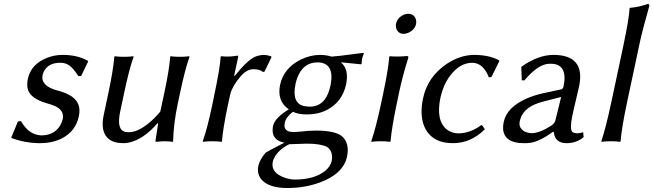

<svg xmlns="http://www.w3.org/2000/svg" viewBox="-20 -718 3321 976"><path d="M71.3 -101.1 86.9 -102.1Q126 -32.7 189.5 -29.8Q255.9 -29.8 286.1 -80.6Q294.9 -96.2 298.8 -112.8Q308.1 -157.2 257.8 -179.7Q242.2 -186.5 215.3 -193.8Q135.7 -217.3 121.6 -263.2Q115.2 -287.1 121.6 -316.9Q137.7 -393.1 221.2 -424.8Q258.8 -439 298.3 -439Q372.1 -439 424.3 -410.2Q426.3 -409.2 426.8 -409.2L428.2 -405.8L392.6 -332L378.4 -331.1Q350.1 -375 328.1 -388.2Q309.1 -399.4 285.6 -398.9Q226.6 -398.9 203.6 -356Q198.7 -346.2 196.3 -335.9Q186 -280.3 272.9 -257.8Q380.9 -230.5 383.8 -159.7Q384.3 -144 380.9 -127Q364.7 -50.3 293 -13.7Q245.6 9.8 181.6 9.8Q106.9 9.3 36.6 -17.1Z M780.8 -91.8Q709.5 -9.3 635.3 6.8Q620.6 9.8 607.9 9.8Q510.3 9.8 502.4 -75.2Q500.5 -100.6 506.3 -128.9L531.7 -249Q556.2 -365.2 561 -429.2L564 -432.1Q581.5 -429.2 610.4 -429.2Q639.2 -429.2 657.7 -432.1L659.2 -429.2Q637.2 -368.7 611.8 -249L590.8 -149.9Q571.3 -57.1 617.7 -47.4Q626 -45.9 635.7 -45.9Q690.4 -45.9 763.2 -116.2Q780.8 -133.8 794.9 -150.9L815.9 -249Q840.3 -363.3 845.2 -429.2L847.7 -432.1Q865.2 -429.2 894 -429.2Q922.9 -429.2 941.9 -432.1L943.4 -429.2Q921.4 -368.7 896 -249L883.8 -191.9Q862.3 -91.3 859.9 0L857.4 2.9Q838.4 0 813.5 0Q800.8 0 778.3 2.9Q769.5 2.9 770 0L783.7 -88.9Z M1170.4 -334 1173.3 -332Q1236.8 -412.1 1277.3 -429.7Q1298.8 -438.5 1322.8 -439Q1336.9 -438.5 1357.4 -432.1L1360.4 -428.2L1324.7 -354L1316.4 -352.1Q1303.2 -365.7 1267.6 -366.2Q1233.9 -365.2 1204.1 -331.1Q1161.6 -281.7 1150.9 -240.7Q1149.9 -235.8 1148.9 -231.9L1137.7 -180.2Q1113.8 -67.9 1108.4 0L1106 2.9Q1088.4 0 1059.6 0Q1030.8 0 1012.2 2.9L1010.7 0Q1033.2 -63 1058.1 -180.2L1069.3 -234.9Q1098.6 -373 1101.6 -429.2L1104.5 -432.1Q1147.5 -427.7 1186 -435.1Q1191.9 -435.1 1190.4 -427.2Q1189.9 -425.8 1189.9 -424.8Z M1366.7 104Q1355 159.7 1426.8 185.1Q1454.6 194.8 1478 194.8Q1578.1 194.8 1633.8 149.9Q1659.7 127.9 1666 101.1Q1675.3 52.2 1642.6 28.8Q1609.4 12.2 1540 12.2Q1534.7 12.2 1510.3 13.2Q1467.8 15.1 1450.2 15.1Q1397.5 41 1374.5 83.5Q1368.7 94.7 1366.7 104ZM1739.3 -289.1Q1720.2 -200.2 1642.1 -159.2Q1596.7 -136.2 1540.5 -136.2Q1493.2 -136.7 1469.2 -149.9Q1434.1 -123.5 1427.7 -94.2Q1418.5 -51.3 1461.9 -47.4Q1468.3 -46.9 1475.6 -46.9Q1478.5 -46.9 1504.9 -48.8Q1543.9 -53.7 1588.9 -54.2Q1690.9 -53.7 1723.1 -21Q1757.3 14.6 1744.1 78.1Q1725.6 165.5 1605 210Q1528.3 237.8 1440.9 237.8Q1345.2 237.8 1307.6 192.9Q1285.2 164.1 1293.5 124Q1300.8 92.8 1330.1 58.1Q1344.2 48.8 1422.9 8.8Q1424.8 7.8 1425.8 7.3Q1360.4 -4.4 1366.2 -66.4Q1367.2 -73.2 1368.2 -79.1Q1377.9 -119.6 1448.2 -162.1Q1386.7 -204.1 1403.8 -287.1Q1421.9 -371.1 1507.8 -414.6Q1556.6 -438.5 1606 -439Q1640.1 -438.5 1665.5 -430.2Q1693.8 -431.6 1798.8 -445.8Q1814.5 -447.8 1827.1 -449.2L1829.6 -445.8Q1823.7 -431.6 1820.8 -419.9Q1818.4 -406.7 1818.4 -394L1814.9 -391.1Q1723.1 -400.9 1712.4 -401.4Q1755.4 -366.7 1739.3 -289.1ZM1660.2 -284.2Q1683.1 -399.9 1593.8 -400.9Q1521 -400.9 1491.2 -322.3Q1485.8 -307.6 1482.4 -292Q1460.9 -190.9 1528.8 -178.2Q1540.5 -176.3 1554.2 -175.8Q1631.8 -175.8 1656.2 -268.1Q1658.7 -276.4 1660.2 -284.2Z M1993.2 -597.2Q1999.5 -627.4 2031.2 -642.6Q2043 -647.9 2054.7 -647.9Q2084 -647.9 2093.8 -621.1Q2097.2 -608.9 2095.2 -597.2Q2088.9 -566.9 2056.6 -551.8Q2044.4 -546.4 2033.2 -545.9Q2003.9 -545.9 1994.6 -573.2Q1990.7 -585.4 1993.2 -597.2ZM1926.3 -234.9Q1954.6 -367.7 1958.5 -429.2L1960.9 -432.1Q2002.9 -428.7 2048.3 -433.1Q2055.7 -433.1 2055.7 -429.2Q2055.7 -426.3 2055.2 -422.9Q2027.8 -337.4 2009.3 -251L1994.6 -180.2Q1971.7 -70.8 1965.3 0L1962.4 2.9Q1944.8 0 1916 0Q1887.2 0 1868.7 2.9L1867.2 0Q1890.6 -68.4 1914.6 -180.2Z M2380.9 -398.9Q2316.4 -398.9 2266.1 -330.6Q2232.9 -284.7 2219.2 -223.1Q2194.3 -105.5 2251.5 -59.6Q2276.4 -40.5 2310.5 -40Q2371.1 -41 2426.3 -82H2430.2L2444.8 -61Q2373.5 9.8 2282.7 9.8Q2172.4 9.8 2136.2 -76.7Q2112.8 -135.3 2130.4 -217.8Q2153.8 -328.1 2251.5 -393.6Q2319.8 -438.5 2390.1 -439Q2468.8 -438.5 2517.1 -411.1L2518.6 -408.2L2478 -326.2L2464.8 -325.2Q2436.5 -397.9 2380.9 -398.9Z M2832.5 -225.1 2742.7 -202.1Q2647 -177.7 2626.5 -117.2Q2624 -109.4 2622.1 -102.1Q2614.7 -67.4 2646.5 -49.8Q2662.6 -41.5 2683.1 -41Q2723.6 -41.5 2783.7 -80.1Q2799.8 -91.8 2803.2 -106ZM2794.9 -47.9H2791Q2723.1 1 2677.2 7.8Q2661.1 10.3 2642.6 9.8Q2545.4 9.8 2537.6 -59.6Q2536.1 -77.6 2540.5 -98.1Q2556.6 -173.3 2658.2 -217.8Q2694.8 -233.4 2737.3 -243.2L2835 -264.2Q2841.8 -268.1 2844.2 -275.9Q2867.7 -387.2 2789.1 -393.6Q2781.7 -394 2773.4 -394Q2715.8 -393.1 2645.5 -309.1L2632.3 -310.1L2629.9 -377L2633.8 -380.9Q2715.8 -438.5 2793 -439Q2954.1 -439 2924.8 -284.2Q2923.8 -279.8 2923.3 -276.9Q2922.4 -272.5 2912.6 -231Q2892.1 -144.5 2888.7 -126Q2876 -63.5 2888.7 -47.9Q2896 -40.5 2916.5 -40.5Q2929.2 -41 2944.3 -45.9L2946.8 -21Q2910.2 9.8 2860.4 9.8Q2803.7 9.8 2795.9 -41Q2795.4 -44.9 2794.9 -47.9Z M3087.9 -200.2 3147.9 -481.9Q3178.2 -625 3180.2 -674.8L3182.6 -678.2Q3229 -682.1 3273.9 -698.2Q3281.7 -696.3 3280.8 -688Q3246.1 -565.9 3231.9 -500L3168 -200.2Q3139.6 -65.9 3134.8 0L3131.8 2.9Q3114.3 0 3085.4 0Q3056.6 0 3038.1 2.9L3036.6 0Q3059.1 -65.4 3087.9 -200.2Z"/></svg>

Font: Linux Biolinum Slanted O
Style: Slanted
Weight: 400
Designer: Philipp H. Poll
Foundry: Philipp H. Poll
Version: Version 1.0.4